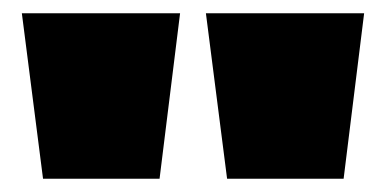

<svg xmlns="http://www.w3.org/2000/svg" viewBox="-20 -690 584 290"><path d="M13 -670H252L221 -420H45ZM291 -670H530L499 -420H323Z"/></svg>

Font: Cairo Black
Style: Regular
Weight: 900
Designer: Mohamed Gaber, Accademia di Belle Arti di Urbino and others
Foundry: Kief Type Foundry, Accademia di Belle Arti di Urbino and others
Version: Version 3.011